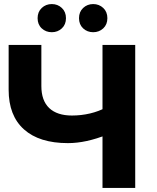

<svg xmlns="http://www.w3.org/2000/svg" viewBox="-20 -920 769 940"><path d="M312.5 -219.3Q172.4 -219.3 97.3 -286.6Q22.3 -353.8 22.3 -480.6V-700H182.5V-498.7Q182.5 -427.5 221 -390.9Q259.6 -354.4 332.3 -354.4Q377.9 -354.4 421 -364.6Q464.1 -374.8 501.3 -394.9L504.9 -260.9Q452.7 -240.1 404.8 -229.7Q357 -219.3 312.5 -219.3ZM481.8 0V-700H642V0ZM436.2 -762.3Q407.3 -762.3 387 -781.1Q366.8 -800 366.8 -831Q366.8 -861.9 387 -881Q407.3 -900.1 436.2 -900.1Q465.2 -900.1 485.5 -881Q505.7 -861.9 505.7 -831Q505.7 -800 485.5 -781.1Q465.2 -762.3 436.2 -762.3ZM233.6 -762.3Q204.6 -762.3 184.3 -781.1Q164.1 -800 164.1 -831Q164.1 -861.9 184.3 -881Q204.6 -900.1 233.6 -900.1Q262.5 -900.1 282.8 -881Q303 -861.9 303 -831Q303 -800 282.8 -781.1Q262.5 -762.3 233.6 -762.3Z"/></svg>

Font: Montserrat Thin
Style: Regular
Weight: 100
Designer: Julieta Ulanovsky
Foundry: Julieta Ulanovsky
Version: Version 9.000